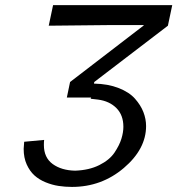

<svg xmlns="http://www.w3.org/2000/svg" viewBox="-20 -714 698 756"><path d="M73.2 -127.9Q73.2 -135.7 75.2 -155.8L153.8 -163.1Q152.8 -156.2 152.8 -143.1Q152.8 -93.3 187.5 -68.1Q222.2 -43 275.9 -42Q331.1 -43.9 371.1 -64Q411.1 -84 430.7 -113Q450.2 -142.1 458 -167.5Q465.8 -192.9 465.8 -214.8Q465.8 -260.7 438.5 -288.3Q411.1 -315.9 366.2 -321.8L336.9 -325.2L338.9 -330.1H243.2L255.9 -391.1L545.9 -613.8V-615.2H402.8L171.9 -612.8L189 -693.8H658.2L641.1 -612.8L351.1 -391.1L350.1 -384.8Q405.3 -383.8 447 -367.4Q488.8 -351.1 511.5 -325.4Q534.2 -299.8 544.7 -272.5Q555.2 -245.1 555.2 -217.8Q555.2 -127 467.5 -52.5Q379.9 22 263.2 22Q236.3 22 210.7 18.1Q185.1 14.2 159.4 3.7Q133.8 -6.8 115.5 -23.4Q97.2 -40 85.2 -66.4Q73.2 -92.8 73.2 -127.9Z"/></svg>

Font: CMU Sans Serif
Style: Oblique
Weight: 500
Italic angle: -12°
Version: Version 0.7.0